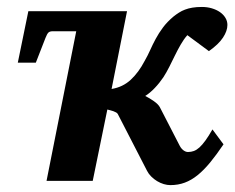

<svg xmlns="http://www.w3.org/2000/svg" viewBox="-20 -520 677 552"><path d="M300.8 -264.2Q333 -269.5 355.7 -290.5Q378.4 -311.5 395.5 -344.2Q404.3 -359.4 411.6 -375.7Q418.9 -392.1 427.7 -408.4Q436.5 -424.8 448.5 -440.9Q460.4 -457 478.5 -472.2Q486.3 -478.5 494.4 -483.6Q502.4 -488.8 512 -492.4Q521.5 -496.1 533.2 -498Q544.9 -500 560.5 -500Q575.7 -500 588.9 -496.1Q602.1 -492.2 612.1 -485.4Q622.1 -478.5 627.9 -469Q633.8 -459.5 633.8 -448.2Q633.8 -431.2 621.1 -411.9Q608.4 -392.6 580.6 -373L518.6 -418.9Q508.3 -407.2 499.5 -391.8Q490.7 -376.5 482.7 -360.1Q474.6 -343.8 466.6 -327.6Q458.5 -311.5 449.7 -297.9Q438.5 -281.2 425 -267.1Q411.6 -252.9 397.5 -244.1Q410.2 -237.8 422.6 -229Q435.1 -220.2 439.5 -211.9L496.6 -101.1Q500.5 -93.3 507.1 -88.1Q513.7 -83 520.5 -83Q529.3 -83 537.4 -85.9Q545.4 -88.9 553.5 -96.2Q561.5 -103.5 570.6 -116Q579.6 -128.4 590.8 -147.9L622.6 -105Q602.1 -74.7 584 -52.7Q565.9 -30.8 548.1 -16.4Q530.3 -2 511.2 5.1Q492.2 12.2 469.7 12.2Q460.9 12.2 450.9 9.3Q440.9 6.3 431.6 0.7Q422.4 -4.9 414.8 -12.5Q407.2 -20 402.8 -28.8L318.8 -191.9Q317.4 -194.8 313.7 -196.8Q310.1 -198.7 305.7 -200.4Q301.3 -202.1 296.6 -203.1Q292 -204.1 288.6 -205.1L246.6 0H113.8L199.2 -430.2H132.3Q123 -430.2 119.1 -426.3Q115.2 -422.4 110.8 -411.1L83 -339.8H31.2L61.5 -487.8H345.2Z"/></svg>

Font: Charis SIL CyrE
Style: Bold Italic
Weight: 700
Italic angle: -11°
Foundry: SIL International
Version: Version 5.000